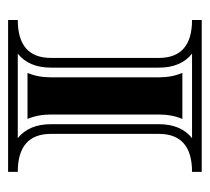

<svg xmlns="http://www.w3.org/2000/svg" viewBox="-42 -476 518 474"><g transform="rotate(90 217.0 -239.0)"><path d="M29.3 -478H404.3V-454.1Q310.5 -454.1 310.5 -372.1V-106Q310.5 -23.9 404.3 -23.9V0H29.3V-23.9Q123 -23.9 123 -106V-372.1Q123 -454.1 29.3 -454.1ZM112.5 -23.9H321Q286.6 -51.5 286.6 -106V-372.1Q286.6 -426.5 321 -454.1H112.5Q147 -426.5 147 -372.1V-106Q147 -51.5 112.5 -23.9ZM159.9 -47.9Q170.9 -73.2 170.9 -106V-372.1Q170.9 -404.8 159.9 -430.2H273.7Q262.7 -404.8 262.7 -372.1V-106Q262.7 -73.2 273.7 -47.9Z"/></g></svg>

Font: itsadzokeS01
Style: Regular
Weight: 600
Width: 6
Version: Version 0.46